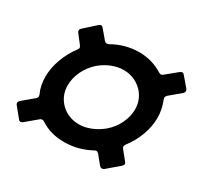

<svg xmlns="http://www.w3.org/2000/svg" viewBox="-122 -767 886 853"><g transform="rotate(30 321.0 -340.5)"><path d="M85 -70Q78 -65 74 -65Q66 -65 62 -72L22 -121Q18 -125 18 -131Q18 -137 25 -144L81 -191Q88 -197 88 -204Q88 -207 86 -213Q69 -248 69 -295Q69 -339 86 -385.5Q103 -432 132 -470Q137 -477 137 -481Q137 -485 132 -492L98 -536Q94 -541 94 -547Q94 -552 100 -558L159 -611Q164 -616 169 -616Q176 -616 181 -609L219 -564Q225 -558 232 -558Q238 -558 241 -560Q305 -597 377 -597Q443 -597 497 -563Q505 -559 508 -559Q512 -559 519 -564L575 -610Q582 -615 586 -615Q593 -615 598 -608L638 -561Q642 -556 642 -550Q642 -544 636 -538L580 -491Q573 -484 573 -477Q573 -475 575 -469Q592 -427 592 -384Q592 -340 575 -294Q558 -248 528 -210Q524 -202 524 -199Q524 -195 529 -188L564 -145Q569 -138 569 -134Q569 -129 562 -122L501 -70Q496 -66 490 -66Q484 -66 478 -72L443 -115Q437 -122 431 -122Q425 -122 421 -119Q357 -84 285 -84Q216 -84 164 -118Q159 -122 152 -122Q146 -122 141 -117ZM420 -231Q452 -258 469.5 -294.5Q487 -331 487 -367Q487 -413 458 -448Q439 -470 413 -482Q387 -494 357 -494Q327 -494 296.5 -482Q266 -470 240 -448Q209 -421 191.5 -384.5Q174 -348 174 -311Q174 -265 202 -231Q220 -209 246.5 -197Q273 -185 303 -185Q332 -185 362.5 -197Q393 -209 420 -231Z"/></g></svg>

Font: Open Sauce Two
Style: Bold Italic
Weight: 700
Italic angle: -10°
Designer: Alfredo Marco Pradil
Foundry: Creative Sauce Fz LLC
Version: Version 1.477